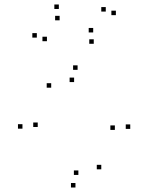

<svg xmlns="http://www.w3.org/2000/svg" viewBox="-20 -813 660 855"><path d="M560 -239V-259H540V-239ZM325.5 -502V-522H305.5V-502ZM80 -240V-260H60V-240ZM316 22V2H296V22ZM148 -247.5V-267.5H128V-247.5ZM208 -422.5V-442.5H188V-422.5ZM310 -447.5V-467.5H290V-447.5ZM491.5 -234.5V-254.5H471.5V-234.5ZM431 -59V-79H411V-59ZM329 -34V-54H309V-34ZM144 -645.5V-665.5H124V-645.5ZM189 -629.5V-649.5H169V-629.5ZM245.5 -722.5V-742.5H225.5V-722.5ZM397.5 -618V-638H377.5V-618ZM496 -745.5V-765.5H476V-745.5ZM451 -761.5V-781.5H431V-761.5ZM395 -668.5V-688.5H375V-668.5ZM242 -773V-793H222V-773Z"/></svg>

Font: Monaspace Argon Dots Var
Style: Regular
Weight: 400
Designer: Riley Cran and the Lettermatic Team
Version: Version 1.100 (Monaspace Argon Dots)